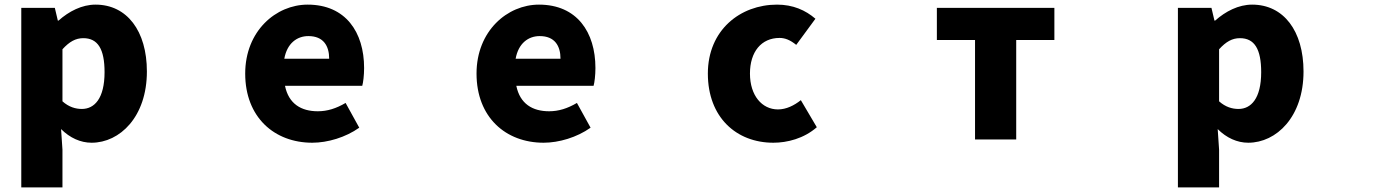

<svg xmlns="http://www.w3.org/2000/svg" viewBox="-20 -563 6040 830"><path d="M72 -529V247H250V84L244 -5C282 33 328 54 376 54C498 54 615 -58 615 -254C615 -429 529 -543 393 -543C334 -543 278 -514 233 -474H230L217 -529ZM250 -125V-350C280 -383 307 -398 340 -398C403 -398 432 -351 432 -251C432 -137 388 -92 334 -92C307 -92 278 -100 250 -125Z M1330 54C1396 54 1474 31 1533 -11L1474 -118C1433 -94 1395 -82 1354 -82C1282 -82 1228 -114 1212 -192H1546C1550 -206 1554 -237 1554 -269C1554 -424 1474 -543 1310 -543C1173 -543 1040 -429 1040 -245C1040 -56 1166 54 1330 54ZM1209 -309C1221 -376 1264 -407 1313 -407C1378 -407 1403 -365 1403 -309Z M2330 54C2396 54 2474 31 2533 -11L2474 -118C2433 -94 2395 -82 2354 -82C2282 -82 2228 -114 2212 -192H2546C2550 -206 2554 -237 2554 -269C2554 -424 2474 -543 2310 -543C2173 -543 2040 -429 2040 -245C2040 -56 2166 54 2330 54ZM2209 -309C2221 -376 2264 -407 2313 -407C2378 -407 2403 -365 2403 -309Z M3323 54C3383 54 3455 36 3511 -13L3442 -130C3413 -107 3379 -90 3343 -90C3274 -90 3222 -150 3222 -245C3222 -339 3271 -399 3350 -399C3374 -399 3396 -390 3422 -369L3505 -482C3462 -519 3408 -543 3339 -543C3180 -543 3040 -433 3040 -245C3040 -56 3163 54 3323 54Z M4195 -390V40H4373V-390H4538V-529H4030V-390Z M5072 -529V247H5250V84L5244 -5C5282 33 5328 54 5376 54C5498 54 5615 -58 5615 -254C5615 -429 5529 -543 5393 -543C5334 -543 5278 -514 5233 -474H5230L5217 -529ZM5250 -125V-350C5280 -383 5307 -398 5340 -398C5403 -398 5432 -351 5432 -251C5432 -137 5388 -92 5334 -92C5307 -92 5278 -100 5250 -125Z"/></svg>

Font: コーポレート・ロゴ ver3 Bold
Style: Regular
Weight: 700
Designer: [KANA_main] LOGOTYPE.JP [Source Han Sans] Ryoko NISHIZUKA 西塚涼子 (kana, bopomofo & ideographs); Paul D. Hunt (Latin, Greek
Version: Version 12.001;FEAKit 1.0